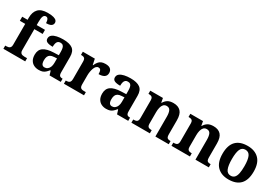

<svg xmlns="http://www.w3.org/2000/svg" viewBox="51 -1764 3976 2768"><g transform="rotate(30 2039.0 -379.5)"><path d="M18.9 0V-53H41.2Q56 -53 72.5 -57.4Q89 -61.9 100.6 -75.9Q112.1 -90 112.1 -118.1V-468.1H22.9V-536H112.1V-572.7Q112.1 -665.7 161.1 -717.3Q210 -768.8 315.8 -768.8Q380.6 -768.8 415.4 -758.1Q450.3 -747.4 463.5 -731Q476.7 -714.6 476.7 -695.9Q476.7 -676.8 466.5 -661.1Q456.3 -645.4 432.3 -636.3Q408.3 -627.2 366.9 -627.2Q366.9 -643.7 362.9 -663.4Q358.9 -683 349 -697.4Q339 -711.8 320 -711.8Q290.9 -711.8 277.5 -684.3Q264.1 -656.8 264.1 -590.9V-536H402.2V-468.1H264.1V-118.1Q264.1 -90 275.1 -75.9Q286.1 -61.9 302.8 -57.4Q319.5 -53 335.1 -53H382.4V0Z M608.5 10Q565.1 10 529.3 -7.8Q493.5 -25.6 472.6 -61.8Q451.8 -98 451.8 -153.1Q451.8 -234.6 507.3 -273.2Q562.9 -311.7 676 -315.8L757.6 -318.8V-374.2Q757.6 -410.7 751.8 -435.9Q746.1 -461.1 731.1 -474.5Q716 -487.9 688.5 -487.9Q663.1 -487.9 648 -475Q633 -462.2 626.5 -438.3Q620 -414.4 620 -380Q556.5 -380 525.1 -395.4Q493.8 -410.8 493.8 -446.9Q493.8 -484.1 521.8 -506.4Q549.9 -528.7 596.8 -538.8Q643.8 -548.9 699.9 -548.9Q805.2 -548.9 857.7 -510.8Q910.1 -472.6 910.1 -379.1V-123.9Q910.1 -96.4 915.9 -81.1Q921.6 -65.8 935 -59.4Q948.4 -53 970.4 -53H974V0H787.9L766.7 -68.6H757.6Q736 -41.8 716.3 -24.3Q696.6 -6.9 671.8 1.6Q647 10 608.5 10ZM663.9 -63Q692.8 -63 713.9 -78.9Q735 -94.7 746.6 -123.6Q758.1 -152.5 758.1 -191V-266.2L713.2 -263.2Q673.1 -261.2 650.2 -247.6Q627.2 -234.1 617.3 -209.6Q607.4 -185.1 607.4 -149.1Q607.4 -121 613.5 -101.6Q619.6 -82.3 632.2 -72.7Q644.9 -63 663.9 -63Z M1026.7 0V-53H1030.8Q1053.8 -53 1070.6 -58Q1087.3 -63 1096.9 -78.5Q1106.4 -94 1106.4 -125V-415Q1106.4 -445 1097.8 -459.5Q1089.2 -474 1073.3 -478.5Q1057.5 -483 1035.5 -483H1031.9V-536H1231.7L1251.9 -440.5H1256.9Q1272.2 -475.7 1291.2 -499.8Q1310.3 -524 1337.6 -535.9Q1364.9 -547.7 1406 -547.7Q1463.4 -547.7 1489.3 -523.2Q1515.2 -498.7 1515.2 -459.7Q1515.2 -414.2 1482.4 -391.8Q1449.6 -369.5 1389.7 -369.5Q1389.7 -397.5 1385.9 -415.7Q1382 -433.8 1372 -443.3Q1361.9 -452.7 1342.5 -452.7Q1320.3 -452.7 1304.5 -436Q1288.7 -419.2 1278.9 -391.8Q1269 -364.5 1264 -333.2Q1259 -302 1259 -273V-120Q1259 -91 1268.2 -76.5Q1277.4 -62 1293.3 -57.5Q1309.2 -53 1328.8 -53H1360.9V0Z M1731.5 10Q1688.1 10 1652.3 -7.8Q1616.5 -25.6 1595.6 -61.8Q1574.8 -98 1574.8 -153.1Q1574.8 -234.6 1630.3 -273.2Q1685.9 -311.7 1799 -315.8L1880.6 -318.8V-374.2Q1880.6 -410.7 1874.8 -435.9Q1869.1 -461.1 1854.1 -474.5Q1839 -487.9 1811.5 -487.9Q1786.1 -487.9 1771 -475Q1756 -462.2 1749.5 -438.3Q1743 -414.4 1743 -380Q1679.5 -380 1648.1 -395.4Q1616.8 -410.8 1616.8 -446.9Q1616.8 -484.1 1644.8 -506.4Q1672.9 -528.7 1719.8 -538.8Q1766.8 -548.9 1822.9 -548.9Q1928.2 -548.9 1980.7 -510.8Q2033.1 -472.6 2033.1 -379.1V-123.9Q2033.1 -96.4 2038.9 -81.1Q2044.6 -65.8 2058 -59.4Q2071.4 -53 2093.4 -53H2097V0H1910.9L1889.7 -68.6H1880.6Q1859 -41.8 1839.3 -24.3Q1819.6 -6.9 1794.8 1.6Q1770 10 1731.5 10ZM1786.9 -63Q1815.8 -63 1836.9 -78.9Q1858 -94.7 1869.6 -123.6Q1881.1 -152.5 1881.1 -191V-266.2L1836.2 -263.2Q1796.1 -261.2 1773.2 -247.6Q1750.2 -234.1 1740.3 -209.6Q1730.4 -185.1 1730.4 -149.1Q1730.4 -121 1736.5 -101.6Q1742.6 -82.3 1755.2 -72.7Q1767.9 -63 1786.9 -63Z M2149.9 0V-53H2155.6Q2178.6 -53 2195 -57.7Q2211.5 -62.4 2220.8 -77.4Q2230 -92.3 2230 -122.1V-417.9Q2230 -446.1 2221.3 -460.1Q2212.7 -474 2197 -478.5Q2181.3 -483 2159.3 -483H2154.9V-536H2365.6L2378.6 -464.9H2383.6Q2407.6 -506.4 2443 -527.6Q2478.3 -548.9 2536.7 -548.9Q2616.3 -548.9 2658.8 -503.3Q2701.2 -457.6 2701.2 -355.8V-123.9Q2701.2 -93.4 2708.4 -78.2Q2715.6 -63 2730.3 -58Q2744.9 -53 2766.9 -53H2771.4V0H2549.2V-328.8Q2549.2 -393.2 2532.5 -428.6Q2515.9 -464 2471.7 -464Q2438.3 -464 2418.8 -442.4Q2399.2 -420.8 2390.9 -385.5Q2382.6 -350.2 2382.6 -309V-118.3Q2382.6 -90.4 2391 -76.5Q2399.4 -62.6 2415.1 -57.8Q2430.7 -53 2452.7 -53H2457.2V0Z M2816.9 0V-53H2822.6Q2845.6 -53 2862 -57.7Q2878.5 -62.4 2887.8 -77.4Q2897 -92.3 2897 -122.1V-417.9Q2897 -446.1 2888.3 -460.1Q2879.7 -474 2864 -478.5Q2848.3 -483 2826.3 -483H2821.9V-536H3032.6L3045.6 -464.9H3050.6Q3074.6 -506.4 3110 -527.6Q3145.3 -548.9 3203.7 -548.9Q3283.3 -548.9 3325.8 -503.3Q3368.2 -457.6 3368.2 -355.8V-123.9Q3368.2 -93.4 3375.4 -78.2Q3382.6 -63 3397.3 -58Q3411.9 -53 3433.9 -53H3438.4V0H3216.2V-328.8Q3216.2 -393.2 3199.5 -428.6Q3182.9 -464 3138.7 -464Q3105.3 -464 3085.8 -442.4Q3066.2 -420.8 3057.9 -385.5Q3049.6 -350.2 3049.6 -309V-118.3Q3049.6 -90.4 3058 -76.5Q3066.4 -62.6 3082.1 -57.8Q3097.7 -53 3119.7 -53H3124.2V0Z M3768.9 10Q3648.8 10 3579.8 -59.6Q3510.9 -129.2 3510.9 -270.2Q3510.9 -410.7 3577 -479.8Q3643.2 -548.9 3772.1 -548.9Q3892.2 -548.9 3961.1 -479.8Q4030.1 -410.7 4030.1 -270.2Q4030.1 -129.2 3963.9 -59.6Q3897.8 10 3768.9 10ZM3771 -53Q3809.4 -53 3832.4 -77.7Q3855.5 -102.3 3865.3 -150.9Q3875.1 -199.6 3875.1 -270.2Q3875.1 -377.5 3851.3 -431.2Q3827.5 -484.9 3769.9 -484.9Q3712.4 -484.9 3689.4 -431.2Q3666.5 -377.5 3666.5 -270.3Q3666.5 -163.1 3689.9 -108.1Q3713.4 -53 3771 -53Z"/></g></svg>

Font: Noto Serif Ethiopic
Style: Regular
Weight: 400
Designer: Monotype Design Team
Foundry: Monotype Imaging Inc.
Version: Version 2.102